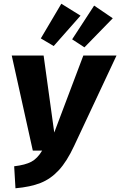

<svg xmlns="http://www.w3.org/2000/svg" viewBox="-20 -992 645 1030"><path d="M378 -210Q339 -126 295.5 -79Q252 -32 197.5 -10.5Q143 11 63 18L56 -100Q116 -107 148.5 -124.5Q181 -142 206 -184H156L43 -694H214L271 -281L427 -694H605ZM412 -908 268 -745 199 -786 309 -972ZM585 -894 433 -738 367 -781 485 -962Z"/></svg>

Font: Fira Sans Condensed ExtraBold
Style: Italic
Weight: 800
Width: 3
Italic angle: -8°
Designer: bBox Type GmbH & Carrois Corporate GbR & Edenspiekermann AG
Foundry: bBox Type GmbH & Carrois Corporate GbR & Edenspiekermann AG
Version: Version 4.301